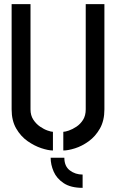

<svg xmlns="http://www.w3.org/2000/svg" viewBox="-20 -720 560 925"><path d="M378 185Q321 185 287 162.5Q253 140 238.5 106.5Q224 73 224 40H290Q290 81 316.5 101Q343 121 378 121ZM235 5Q213 5 179.5 -6Q146 -17 113 -40Q80 -63 58 -101Q36 -139 36 -193V-700H127V-193Q127 -164 140.5 -143.5Q154 -123 173 -110Q192 -97 209.5 -91Q227 -85 235 -85ZM285 5V-85Q294 -85 311.5 -91Q329 -97 348 -109.5Q367 -122 380 -142.5Q393 -163 393 -193V-700H483V-193Q483 -139 461.5 -101Q440 -63 407.5 -39.5Q375 -16 341.5 -5.5Q308 5 285 5Z"/></svg>

Font: Stick No Bills Medium
Style: Regular
Weight: 500
Version: Version 2.000